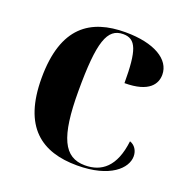

<svg xmlns="http://www.w3.org/2000/svg" viewBox="-105 -648 738 757"><g transform="rotate(20 263.5 -269.5)"><path d="M296 10C434 10 494 -50 494 -100C494 -124 481 -144 460 -151C447 -40 394 -1 325 -1C236 -1 201 -75 201 -267C201 -474 224 -539 291 -539C345 -539 361 -496 361 -359C465 -359 490 -403 490 -441C490 -505 418 -549 297 -549C151 -549 47 -482 47 -266C47 -61 147 10 296 10Z"/></g></svg>

Font: Noto Serif Display
Style: Bold
Weight: 700
Designer: Monotype Design Team
Foundry: Monotype Imaging Inc.
Version: Version 2.009